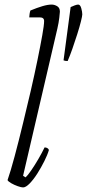

<svg xmlns="http://www.w3.org/2000/svg" viewBox="-20 -820 380 840"><path d="M81 0Q73 0 57.5 -5.5Q42 -11 29 -18.5Q16 -26 13 -32Q26 -69 44 -136Q62 -203 81 -282Q98 -351 114.5 -422.5Q131 -494 144 -557.5Q157 -621 165 -666Q173 -711 173 -728Q173 -744 154 -744H108Q108 -750 109.5 -759.5Q111 -769 113 -774Q142 -786 165.5 -793Q189 -800 206 -800Q218 -800 230 -793Q242 -786 242 -769Q242 -765 239.5 -743Q237 -721 231 -695L81 -51L92 -44Q101 -52 116.5 -74.5Q132 -97 148 -124.5Q164 -152 175 -175Q189 -175 194 -164Q188 -143 174 -115Q160 -87 143.5 -61Q127 -35 110 -17.5Q93 0 81 0ZM276 -553Q264 -553 258 -556L289 -789Q297 -793 307 -796.5Q317 -800 322 -800Q331 -800 335.5 -784Q340 -768 340 -757Q340 -750 334 -726Q328 -702 318 -670.5Q308 -639 297 -607.5Q286 -576 276 -553Z"/></svg>

Font: Texturina 72pt 72pt Thin
Style: Italic
Weight: 100
Italic angle: -11°
Designer: Guillermo Torres Carreño
Foundry: Omnibus-Type
Version: Version 1.002; ttfautohint (v1.8.3)